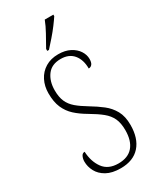

<svg xmlns="http://www.w3.org/2000/svg" viewBox="-234 -1002 894 1083"><g transform="rotate(-30 213.0 -460.5)"><path d="M213 10Q157 10 121.5 -10Q86 -30 69.5 -61Q53 -92 53 -125Q53 -143 60 -158Q67 -173 82 -173Q85 -108 117 -64Q149 -20 215 -20Q278 -20 310 -57.5Q342 -95 342 -164Q342 -210 328 -240.5Q314 -271 284 -295.5Q254 -320 206 -348Q163 -373 133 -400.5Q103 -428 86.5 -466Q70 -504 70 -560Q70 -606 89 -643.5Q108 -681 143.5 -702.5Q179 -724 227 -724Q272 -724 303.5 -707.5Q335 -691 351.5 -665.5Q368 -640 368 -613Q368 -590 359.5 -579Q351 -568 337 -568Q337 -625 308.5 -659.5Q280 -694 226 -694Q167 -694 138 -655Q109 -616 109 -557Q109 -513 122 -483.5Q135 -454 162 -431Q189 -408 231 -383Q273 -358 307 -331.5Q341 -305 361.5 -268Q382 -231 382 -175Q382 -88 338.5 -39Q295 10 213 10ZM184 -784Q206 -823 226.5 -860Q247 -897 260 -931H316V-921Q305 -904 284.5 -876.5Q264 -849 239.5 -821Q215 -793 195 -771H184Z"/></g></svg>

Font: Noto Serif Myanmar Condensed ExtraLight
Style: Regular
Weight: 200
Width: 3
Designer: Ben Mitchell and the Monotype Design Team
Foundry: Monotype Imaging Inc.
Version: Version 2.106; ttfautohint (v1.8.4.7-5d5b)